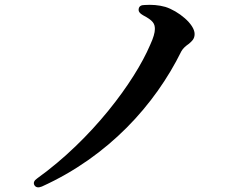

<svg xmlns="http://www.w3.org/2000/svg" viewBox="-20 -753 1040 807"><path d="M563 -716C561 -705 567 -697 581 -689C623 -667 631 -654 631 -631C631 -616 625 -594 611 -564C545 -409 366 -168 136 -3C123 6 119 16 125 26C131 35 141 37 156 31C436 -96 631 -312 742 -537C749 -550 761 -560 774 -569C785 -579 798 -588 798 -610C798 -652 729 -707 675 -724C647 -732 617 -734 588 -732C573 -732 565 -727 563 -716Z"/></svg>

Font: 寒蝉锦书宋Pro Soft
Style: Regular
Weight: 700
Designer: 寒蝉锦书宋{Warren} 思源宋体{Ryoko NISHIZUKA 西塚涼子 (kana & ideographs); Frank Grießhammer (Latin, Greek & Cyrillic); Wenlong ZHANG 
Foundry: Adobe & ChillType
Version: Version 2.000;Glyphs 3.1.1 (3135)